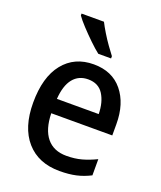

<svg xmlns="http://www.w3.org/2000/svg" viewBox="-143 -857 804 958"><g transform="rotate(20 259.5 -378.0)"><path d="M268 -549Q366 -549 420.5 -482.5Q475 -416 475 -307V-247H151Q153 -162 189.5 -117.5Q226 -73 294 -73Q338 -73 374.5 -83Q411 -93 450 -112V-26Q413 -7 375 1.5Q337 10 288 10Q175 10 111.5 -62.5Q48 -135 48 -266Q48 -402 107 -475.5Q166 -549 268 -549ZM267 -469Q217 -469 187.5 -432.5Q158 -396 153 -324H375Q374 -387 348 -428Q322 -469 267 -469ZM242 -766Q253 -744 270 -716Q287 -688 305.5 -662Q324 -636 338 -618V-606H270Q248 -623 218.5 -651.5Q189 -680 162.5 -708.5Q136 -737 123 -756V-766Z"/></g></svg>

Font: Noto Sans Sinhala SemiCondensed Medium
Style: Regular
Weight: 500
Width: 4
Designer: Jelle Bosma - Monotype Design Team
Foundry: Monotype Imaging Inc.
Version: Version 2.006; ttfautohint (v1.8.4.7-5d5b)